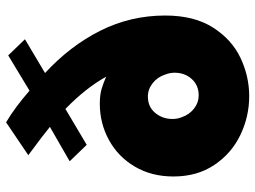

<svg xmlns="http://www.w3.org/2000/svg" viewBox="-124 -702 839 631"><g transform="rotate(-90 295.5 -386.5)"><path d="M194 -642 81 -577 135 -521 253 -591Q322 -524 359 -457Q339 -466 319 -472Q299 -478 270 -478Q206 -478 151 -448Q96 -418 63.5 -363Q31 -308 31 -236Q31 -158 69 -101.5Q107 -45 167.5 -16Q228 13 295 13Q360 13 420.5 -15.5Q481 -44 520.5 -106Q560 -168 560 -263Q560 -377 510 -476.5Q460 -576 371 -658L482 -724L429 -779L313 -709Q258 -757 209 -786L101 -713Q170 -662 194 -642ZM220 -239Q220 -272 240 -296Q260 -320 294 -320Q318 -320 338 -304Q358 -288 366 -263Q372 -248 372 -232Q372 -199 351.5 -176Q331 -153 297 -153Q274 -153 254.5 -168Q235 -183 226 -208Q220 -223 220 -239Z"/></g></svg>

Font: Geom ExtraBold
Style: Bold
Weight: 800
Version: Version 1.102